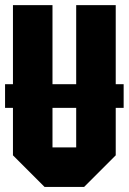

<svg xmlns="http://www.w3.org/2000/svg" viewBox="-20 -739 509 759"><path d="M31.2 -406.2V-718.8H187.5V-406.2H281.2V-718.8H437.5V-406.2H468.8V-312.5H437.5V-125L312.5 0H156.2L31.2 -125V-312.5H0V-406.2ZM187.5 -312.5V-156.2H281.2V-312.5Z"/></svg>

Font: Signwood
Style: Regular
Weight: 400
Designer: GGBotNet
Foundry: GGBotNet
Version: 0.95